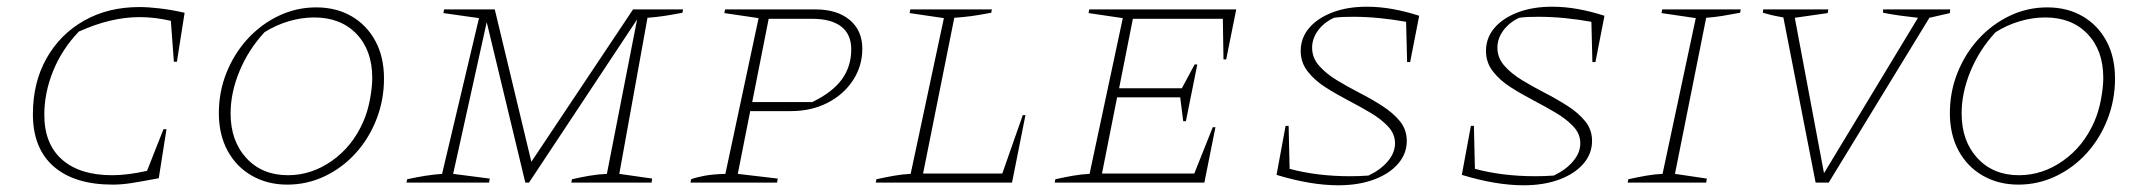

<svg xmlns="http://www.w3.org/2000/svg" viewBox="-20 -544 6391 572"><path d="M316 6Q202 6 140 -48Q78 -102 78 -204Q78 -298 118.5 -370Q159 -442 230.5 -482.5Q302 -523 395 -523Q421 -523 455.5 -519Q490 -515 530 -506L507 -360H498L489 -482Q441 -493 396 -493Q310 -493 215 -450Q165 -398 138.5 -333Q112 -268 112 -202Q112 -115 165 -68.5Q218 -22 314 -22Q360 -22 418 -35L467 -159H476L453 -13Q400 -3 371 1.5Q342 6 316 6Z M836 6Q777 6 730.5 -20.5Q684 -47 658 -95Q632 -143 632 -207Q632 -271 655 -328Q678 -385 718 -428.5Q758 -472 810.5 -497Q863 -522 922 -522Q982 -522 1027.5 -495.5Q1073 -469 1098.5 -421.5Q1124 -374 1124 -310Q1124 -246 1101.5 -188.5Q1079 -131 1039.5 -87.5Q1000 -44 947.5 -19Q895 6 836 6ZM838 -22Q908 -22 969 -65Q1030 -108 1062 -181Q1075 -210 1082 -247Q1089 -284 1089 -312Q1089 -394 1042 -443Q995 -492 916 -492Q878 -492 839.5 -480.5Q801 -469 768 -448Q720 -396 693.5 -332Q667 -268 667 -206Q667 -124 714 -73Q761 -22 838 -22Z M1191 0 1193 -10Q1252 -23 1297 -26L1407 -490L1301 -505L1303 -516H1454L1563 -62L1866 -516H2015L2013 -506Q1982 -500 1958.5 -496.5Q1935 -493 1909 -491L1825 -26L1923 -12L1921 0H1682L1684 -10Q1710 -16 1736.5 -20.5Q1763 -25 1788 -26L1878 -486L1556 0H1545L1430 -478L1330 -26L1439 -12L1437 0Z M2037 0 2039 -10Q2055 -16 2079.5 -20.5Q2104 -25 2141 -26L2240 -490L2138 -505L2140 -516H2409Q2474 -516 2511.5 -484.5Q2549 -453 2549 -399Q2549 -347 2521 -304.5Q2493 -262 2445 -237.5Q2397 -213 2336 -213H2215L2178 -26L2297 -12L2295 0ZM2400 -488H2270L2221 -240H2400Q2460 -269 2488 -307.5Q2516 -346 2516 -397Q2516 -442 2486 -465Q2456 -488 2400 -488Z M3027 -201H3035L2995 0H2589L2591 -10Q2618 -16 2643.5 -20.5Q2669 -25 2693 -26L2792 -490L2690 -505L2692 -516H2935L2933 -506Q2896 -499 2873.5 -496Q2851 -493 2823 -491L2730 -27H2966Z M3122 0 3124 -10Q3151 -16 3176.5 -20.5Q3202 -25 3226 -26L3325 -490L3223 -505L3225 -516H3663L3633 -367H3625L3623 -488H3355L3314 -281H3501L3539 -352H3547L3513 -183H3505L3496 -254H3308L3263 -27H3538L3593 -165H3601L3568 0Z M4172 -359 4169 -479Q4131 -486 4090.5 -490Q4050 -494 4012 -494Q3997 -494 3982 -493.5Q3967 -493 3954 -491Q3924 -477 3906.5 -453Q3889 -429 3889 -402Q3889 -372 3909.5 -348.5Q3930 -325 3962 -305.5Q3994 -286 4030 -267.5Q4066 -249 4098 -228.5Q4130 -208 4150.5 -183Q4171 -158 4171 -124Q4171 -86 4145 -56Q4119 -26 4073 -9Q4027 8 3967 8Q3885 8 3783 -23L3810 -169H3819L3822 -41Q3904 -19 4002 -19Q4031 -19 4057 -21Q4093 -38 4114.5 -63.5Q4136 -89 4136 -117Q4136 -145 4115.5 -167Q4095 -189 4063 -208Q4031 -227 3995.5 -245.5Q3960 -264 3928 -284.5Q3896 -305 3875.5 -331.5Q3855 -358 3855 -392Q3855 -431 3880 -460.5Q3905 -490 3949.5 -507Q3994 -524 4052 -524Q4090 -524 4129 -517Q4168 -510 4208 -497L4181 -359Z M4724 -359 4721 -479Q4683 -486 4642.5 -490Q4602 -494 4564 -494Q4549 -494 4534 -493.5Q4519 -493 4506 -491Q4476 -477 4458.5 -453Q4441 -429 4441 -402Q4441 -372 4461.5 -348.5Q4482 -325 4514 -305.5Q4546 -286 4582 -267.5Q4618 -249 4650 -228.5Q4682 -208 4702.5 -183Q4723 -158 4723 -124Q4723 -86 4697 -56Q4671 -26 4625 -9Q4579 8 4519 8Q4437 8 4335 -23L4362 -169H4371L4374 -41Q4456 -19 4554 -19Q4583 -19 4609 -21Q4645 -38 4666.5 -63.5Q4688 -89 4688 -117Q4688 -145 4667.5 -167Q4647 -189 4615 -208Q4583 -227 4547.5 -245.5Q4512 -264 4480 -284.5Q4448 -305 4427.5 -331.5Q4407 -358 4407 -392Q4407 -431 4432 -460.5Q4457 -490 4501.5 -507Q4546 -524 4604 -524Q4642 -524 4681 -517Q4720 -510 4760 -497L4733 -359Z M4829 0 4831 -10Q4858 -16 4883.5 -20.5Q4909 -25 4933 -26L5032 -490L4930 -505L4932 -516H5166L5164 -506Q5132 -500 5110.5 -496.5Q5089 -493 5063 -491L4970 -26L5065 -12L5063 0Z M5389 0 5293 -492Q5281 -494 5267 -497Q5253 -500 5232 -506L5233 -516H5427L5425 -505L5327 -491L5414 -28L5694 -491Q5667 -494 5641 -497.5Q5615 -501 5590 -506V-516H5790L5789 -505L5728 -491L5428 0Z M5993 6Q5934 6 5887.5 -20.5Q5841 -47 5815 -95Q5789 -143 5789 -207Q5789 -271 5812 -328Q5835 -385 5875 -428.5Q5915 -472 5967.5 -497Q6020 -522 6079 -522Q6139 -522 6184.5 -495.5Q6230 -469 6255.5 -421.5Q6281 -374 6281 -310Q6281 -246 6258.5 -188.5Q6236 -131 6196.5 -87.5Q6157 -44 6104.5 -19Q6052 6 5993 6ZM5995 -22Q6065 -22 6126 -65Q6187 -108 6219 -181Q6232 -210 6239 -247Q6246 -284 6246 -312Q6246 -394 6199 -443Q6152 -492 6073 -492Q6035 -492 5996.5 -480.5Q5958 -469 5925 -448Q5877 -396 5850.5 -332Q5824 -268 5824 -206Q5824 -124 5871 -73Q5918 -22 5995 -22Z"/></svg>

Font: Piazzolla SC Thin
Style: Italic
Weight: 100
Italic angle: -11.3°
Designer: Juan Pablo del Peral
Foundry: Huerta Tipografica
Version: Version 1.330